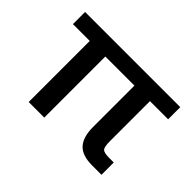

<svg xmlns="http://www.w3.org/2000/svg" viewBox="-98 -714 927 927"><g transform="rotate(45 365.5 -250.0)"><path d="M589.8 0Q520.5 0 490.7 -33.2Q460.9 -66.4 460.9 -133.8V-417H262.2V0H155.8V-417H41V-500H690.9V-417H566.9V-144Q566.9 -104.5 576.4 -94.2Q585.9 -84 620.1 -84H652.8V0Z"/></g></svg>

Font: TASA Orbiter Text Medium
Style: Regular
Weight: 500
Designer: Weizhong Zhang
Version: Version 1.000;Glyphs 3.1.2 (3151)